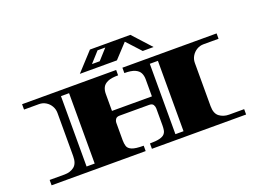

<svg xmlns="http://www.w3.org/2000/svg" viewBox="-121 -1154 1954 1446"><g transform="rotate(-20 855.5 -431.0)"><path d="M73 0V-43H193Q238 -43 269.5 -67Q301 -91 301 -151V-497Q301 -527 286.5 -552Q272 -577 247.5 -592Q223 -607 193 -607H73V-650H827V-607Q772 -607 743 -594Q714 -581 703 -559Q692 -537 692 -508V-371H1012V-508Q1012 -537 1001 -559Q990 -581 961 -594Q932 -607 877 -607V-650H1632V-607H1511Q1482 -607 1457 -592Q1432 -577 1417 -552Q1402 -527 1402 -497V-151Q1402 -91 1434.5 -67Q1467 -43 1511 -43H1632V0H877V-43Q927 -43 954.5 -50Q982 -57 994 -70Q1006 -83 1009 -100.5Q1012 -118 1012 -139V-274Q1012 -290 1003.5 -304Q995 -318 970 -318H734Q710 -318 701 -304Q692 -290 692 -274V-136Q692 -109 698.5 -88Q705 -67 733 -55Q761 -43 827 -43V0ZM369 -43H434V-607H369ZM1081 -43H1146V-607H1081ZM560 -716 694 -862H1018L1151 -716H1064L961 -828L857 -716ZM671 -754H733L808 -837H746Z"/></g></svg>

Font: Diplomata SC
Style: Regular
Weight: 400
Designer: Eduardo Rodriguez Tunni
Foundry: Eduardo Rodriguez Tunni
Version: Version 1.002; ttfautohint (v1.8.4.7-5d5b);gftools[0.9.23]